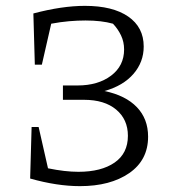

<svg xmlns="http://www.w3.org/2000/svg" viewBox="-20 -628 594 656"><path d="M88 -194H112L144 -53Q202 -41 248 -41Q326 -41 371.5 -72.5Q417 -104 417 -164Q417 -220 377 -253.5Q337 -287 267 -287H195V-336H245Q315 -336 359.5 -369.5Q404 -403 404 -459Q404 -485 393.5 -507Q383 -529 366 -547Q327 -558 272 -558Q245 -558 216 -555.5Q187 -553 155 -547L123 -407H99L94 -582Q192 -608 270 -608Q365 -608 418 -571.5Q471 -535 471 -469Q471 -416 436 -375.5Q401 -335 337 -317Q409 -302 447.5 -262Q486 -222 486 -161Q486 -81 421.5 -36.5Q357 8 253 8Q175 8 83 -18Z"/></svg>

Font: Piazzolla SC Light
Style: Regular
Weight: 300
Designer: Juan Pablo del Peral
Foundry: Huerta Tipografica
Version: Version 1.330